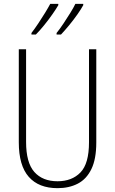

<svg xmlns="http://www.w3.org/2000/svg" viewBox="-20 -971 600 1001"><path d="M482 -228Q482 -142 456.5 -89.5Q431 -37 385.5 -13.5Q340 10 280 10Q182 10 130 -49Q78 -108 78 -229V-714H116V-231Q116 -123 159 -74.5Q202 -26 280 -26Q355 -26 399.5 -72Q444 -118 444 -229V-714H482ZM414 -944Q404 -925 384 -896.5Q364 -868 340.5 -839.5Q317 -811 298 -791H275V-799Q292 -820 311 -848.5Q330 -877 347 -904.5Q364 -932 373 -951H414ZM284 -944Q273 -925 253.5 -897Q234 -869 210.5 -840Q187 -811 167 -791H144V-799Q161 -821 180 -849.5Q199 -878 215.5 -905Q232 -932 242 -951H284Z"/></svg>

Font: Noto Sans Lao UI Cond ExtLt
Style: Regular
Weight: 200
Width: 3
Designer: Monotype Design Team
Foundry: Monotype Imaging Inc.
Version: Version 2.000; ttfautohint (v1.8.4.7-5d5b)